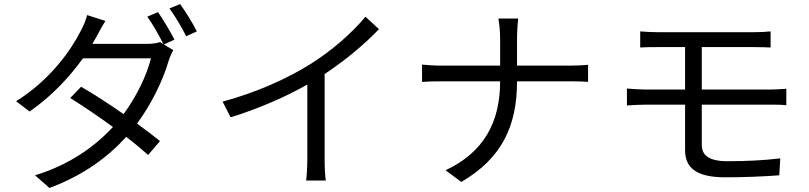

<svg xmlns="http://www.w3.org/2000/svg" viewBox="-20 -866 4020 954"><path d="M875 -846 822 -824C850 -786 883 -730 905 -686L958 -710C940 -747 901 -810 875 -846ZM504 -762 413 -791C407 -765 391 -730 381 -712C335 -621 232 -470 60 -363L127 -312C239 -389 328 -487 392 -576H730C710 -494 659 -387 594 -299C524 -348 449 -397 383 -435L329 -379C393 -339 470 -287 541 -235C452 -138 323 -46 154 5L226 68C395 5 518 -87 607 -186C649 -154 686 -123 716 -96L775 -165C743 -191 704 -221 661 -252C736 -354 791 -471 818 -564C823 -580 833 -603 841 -617L794 -645L847 -669C826 -710 790 -770 765 -806L712 -783C739 -746 772 -687 792 -647L775 -657C759 -651 736 -648 709 -648H439L459 -683C469 -702 487 -736 504 -762Z M1086 -361 1126 -283C1265 -326 1402 -386 1507 -446V-76C1507 -38 1504 12 1501 31H1599C1595 11 1593 -38 1593 -76V-498C1695 -566 1787 -642 1863 -721L1796 -783C1727 -700 1627 -613 1523 -548C1412 -478 1259 -408 1086 -361Z M2077 -545V-459C2098 -461 2135 -462 2172 -462H2465C2465 -257 2383 -109 2194 -20L2272 38C2475 -80 2549 -242 2549 -462H2814C2845 -462 2886 -461 2902 -459V-544C2886 -542 2848 -540 2815 -540H2549V-674C2549 -704 2552 -754 2555 -774H2456C2461 -754 2465 -705 2465 -675V-540H2170C2135 -540 2098 -543 2077 -545Z M3095 -426V-342C3123 -344 3164 -346 3189 -346H3384V-120C3384 -38 3432 15 3583 15C3678 15 3774 11 3852 5L3857 -79C3771 -69 3689 -65 3594 -65C3502 -65 3467 -95 3467 -145V-346H3806C3828 -346 3864 -346 3887 -343V-425C3865 -423 3825 -421 3804 -421H3467V-632H3727C3762 -632 3785 -631 3809 -630V-710C3787 -708 3759 -706 3727 -706C3653 -706 3322 -706 3251 -706C3217 -706 3188 -708 3161 -710V-630C3188 -632 3217 -632 3251 -632H3384V-421H3189C3163 -421 3122 -424 3095 -426Z"/></svg>

Font: Noto Sans KR
Style: Regular
Weight: 400
Designer: Ryoko NISHIZUKA 西塚涼子 (kana, bopomofo & ideographs); Paul D. Hunt (Latin, Greek & Cyrillic); Sandoll Communications 산돌커뮤니
Foundry: Adobe
Version: Version 2.004;hotconv 1.0.118;makeotfexe 2.5.65603